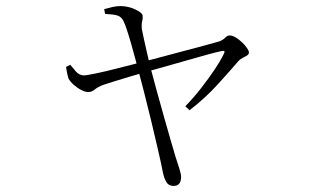

<svg xmlns="http://www.w3.org/2000/svg" viewBox="-20 -561 1040 634"><path d="M553 53Q537 53 529.5 40.5Q522 28 518 9Q512 -22 501.5 -67.5Q491 -113 479 -163Q467 -213 455.5 -257.5Q444 -302 436 -332Q433 -344 427 -366Q421 -388 414 -413Q407 -438 400 -459.5Q393 -481 388 -491Q381 -506 367 -510Q353 -514 327 -515L324 -531Q338 -535 352 -538Q366 -541 378 -541Q390 -541 403 -538Q416 -535 426.5 -530Q437 -525 444 -519.5Q451 -514 451 -509Q452 -499 449.5 -491Q447 -483 448 -467Q450 -457 454.5 -435.5Q459 -414 465 -388.5Q471 -363 476 -341Q486 -303 498 -259.5Q510 -216 522 -173.5Q534 -131 544 -96.5Q554 -62 560 -42Q566 -24 572 -5Q578 14 578 23Q578 53 553 53ZM592 -210Q620 -239 644.5 -270.5Q669 -302 688.5 -331Q708 -360 718 -381Q723 -390 720.5 -392Q718 -394 710 -392Q695 -389 664 -380.5Q633 -372 595 -361Q557 -350 521 -340Q485 -330 460 -323Q436 -316 407 -307.5Q378 -299 354.5 -291.5Q331 -284 322 -281Q303 -274 293 -265.5Q283 -257 271 -257Q262 -257 249 -263.5Q236 -270 224 -280.5Q212 -291 206 -302Q204 -308 202 -317.5Q200 -327 198 -340L212 -347Q220 -337 230.5 -325Q241 -313 256 -312Q265 -312 296.5 -318.5Q328 -325 370.5 -336Q413 -347 453 -357Q477 -363 513.5 -373Q550 -383 588.5 -393Q627 -403 658 -411.5Q689 -420 703 -424Q715 -428 723 -436Q731 -444 738 -444Q747 -444 758 -437.5Q769 -431 779 -421.5Q789 -412 795.5 -402.5Q802 -393 802 -388Q802 -382 796 -378Q790 -374 781.5 -370Q773 -366 767 -359Q743 -331 701 -284.5Q659 -238 606 -197Z"/></svg>

Font: Noto Serif HK ExtraLight
Style: Regular
Weight: 200
Designer: Ryoko NISHIZUKA 西塚涼子 (kana & ideographs); Frank Grießhammer (Latin, Greek & Cyrillic); Wenlong ZHANG 张文龙 (bopomofo); San
Foundry: Adobe
Version: Version 2.002-H1;hotconv 1.1.0;makeotfexe 2.6.0